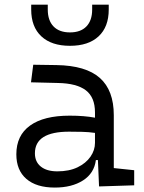

<svg xmlns="http://www.w3.org/2000/svg" viewBox="-20 -803 626 832"><path d="M409.2 4.9 404.3 -109.4H395.5Q388.2 -52.2 339.8 -21.2Q291.5 9.8 217.3 9.8Q137.7 9.8 94.2 -27.8Q50.8 -65.4 50.8 -134.3Q50.8 -216.3 110.4 -259Q169.9 -301.8 281.7 -301.8Q345.7 -301.8 391.6 -293V-315.9Q391.6 -381.3 352.1 -411.6Q312.5 -441.9 231 -443.4L114.3 -446.3L124 -522.5L224.6 -521Q352.1 -519 412.6 -465.3Q473.1 -411.6 473.1 -303.7V-74.7L561.5 -65.4V0ZM391.6 -227.1Q364.7 -231 336.2 -231.7Q307.6 -232.4 279.3 -232.4Q131.3 -232.4 131.3 -138.7Q131.3 -101.6 157 -81.1Q182.6 -60.5 228.5 -60.5Q279.8 -60.5 316.2 -78.1Q352.5 -95.7 372.1 -124Q391.6 -152.3 391.6 -184.1ZM283.2 -604.5Q203.1 -604.5 159.2 -645.5Q115.2 -686.5 115.2 -761.7V-782.7H187V-761.7Q187 -714.4 211.9 -688.5Q236.8 -662.6 283.2 -662.6Q329.6 -662.6 354.5 -688.5Q379.4 -714.4 379.4 -761.7V-782.7H451.2V-761.7Q451.2 -686.5 407.2 -645.5Q363.3 -604.5 283.2 -604.5Z"/></svg>

Font: Cascadia Mono SemiLight
Style: Regular
Weight: 350
Monospace: yes
Designer: Aaron Bell
Foundry: Saja Typeworks
Version: Version 2404.023; ttfautohint (v1.8.4)